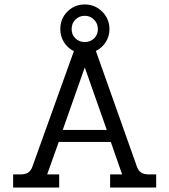

<svg xmlns="http://www.w3.org/2000/svg" viewBox="-20 -843 761 863"><path d="M682 -59V0H475V-59H529L478 -205H244L192 -59H246V0H39V-59H72Q93 -59 106 -67Q119 -75 126 -95L312 -613Q284 -627 267.5 -653.5Q251 -680 251 -712Q251 -759 283 -791Q315 -823 361 -823Q407 -823 439.5 -790.5Q472 -758 472 -712Q472 -680 455.5 -654Q439 -628 411 -614L595 -95Q602 -75 615 -67Q628 -59 650 -59ZM302 -712Q302 -687 319 -670.5Q336 -654 361 -654Q386 -654 403 -670.5Q420 -687 420 -712Q420 -737 403 -754.5Q386 -772 361 -772Q336 -772 319 -755Q302 -738 302 -712ZM460 -259 361 -540 262 -259Z"/></svg>

Font: Pridi Light
Style: Regular
Weight: 300
Version: Version 1.002